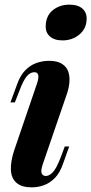

<svg xmlns="http://www.w3.org/2000/svg" viewBox="-20 -793 393 827"><path d="M177 -684Q179 -727 208.5 -750Q238 -773 279 -773Q316 -773 335.5 -755.5Q355 -738 353 -707Q351 -668 321 -643.5Q291 -619 249 -619Q214 -619 194.5 -636.5Q175 -654 177 -684ZM139 -432Q156 -482 128 -482Q110 -482 95 -464Q80 -446 64 -403L44 -352H25L53 -428Q67 -468 88.5 -490Q110 -512 136.5 -521.5Q163 -531 192 -531Q227 -531 247 -518Q267 -505 274 -484.5Q281 -464 279 -439.5Q277 -415 269 -391L164 -85Q155 -58 159.5 -46.5Q164 -35 178 -35Q191 -35 206.5 -50Q222 -65 241 -114L259 -162H278L252 -89Q238 -48 216 -26Q194 -4 168.5 5Q143 14 117 14Q74 14 51.5 -5Q29 -24 27 -60Q25 -96 41 -145Z"/></svg>

Font: Playfair Display
Style: Bold Italic
Weight: 700
Italic angle: -14°
Designer: Claus Eggers Sørensen
Foundry: Claus Eggers Sørensen
Version: Version 1.203